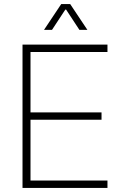

<svg xmlns="http://www.w3.org/2000/svg" viewBox="-20 -918 605 938"><path d="M90 -700H505V-664H129V-369H476V-333H129V-36H505V0H90ZM279 -898H323L407 -772H368L303 -871H299L234 -772H195Z"/></svg>

Font: Chakra Petch ExtraLight
Style: Regular
Weight: 275
Designer: Katatrad Aksorn Co.,Ltd.
Foundry: Cadson Demak Co.,Ltd.
Version: Version 1.000; ttfautohint (v1.6)